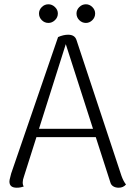

<svg xmlns="http://www.w3.org/2000/svg" viewBox="-20 -866 620 896"><path d="M568 -5Q555 10 534 10Q519 10 508.5 3.5Q498 -3 495 -15L427 -226H150L92 -43Q86 -27 86 -15Q86 -2 91 4Q76 10 58 10Q24 10 24 -19Q24 -26 27.5 -38Q31 -50 32 -56L251 -693Q276 -704 298 -704Q329 -704 337 -679L547 -45Q556 -20 568 -5ZM414 -265 287 -660 162 -265ZM162 -803Q162 -820 175 -833Q188 -846 206 -846Q223 -846 236.5 -833Q250 -820 250 -803Q250 -785 236.5 -772Q223 -759 206 -759Q188 -759 175 -772Q162 -785 162 -803ZM337 -803Q337 -820 350 -833Q363 -846 381 -846Q398 -846 411 -833Q424 -820 424 -803Q424 -785 411 -772Q398 -759 381 -759Q363 -759 350 -772Q337 -785 337 -803Z"/></svg>

Font: Arima Madurai Light
Style: Regular
Weight: 300
Designer: Joana Correia and Natanael Gama
Foundry: NDISCOVER
Version: Version 1.020